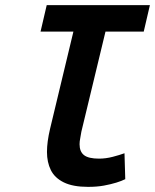

<svg xmlns="http://www.w3.org/2000/svg" viewBox="-20 -713 604 748"><path d="M323 15Q264 15 228.5 -2.5Q193 -20 178 -50.5Q163 -81 163 -121Q163 -160 175 -211L266 -590H138L162 -693H564L540 -590H391L297 -200Q295 -186 292.5 -174Q290 -162 290 -151Q290 -122 307.5 -108.5Q325 -95 366 -95Q392 -95 419 -102Q446 -109 465 -116L468 -15Q454 -8 433 -1.5Q412 5 385 10Q358 15 323 15Z"/></svg>

Font: Ubuntu Sans Mono SemiBold
Style: Italic
Weight: 600
Italic angle: -13.5°
Monospace: yes
Designer: Dalton Maag Ltd
Foundry: Dalton Maag Ltd
Version: Version 1.006